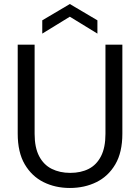

<svg xmlns="http://www.w3.org/2000/svg" viewBox="-20 -922 696 954"><path d="M327 12Q255 12 196.5 -17Q138 -46 103 -105.5Q68 -165 68 -258V-700H152V-257Q152 -189 174.5 -146Q197 -103 237 -83Q277 -63 329 -63Q382 -63 421 -83Q460 -103 482 -146Q504 -189 504 -257V-700H588V-258Q588 -165 553 -105.5Q518 -46 459 -17Q400 12 327 12ZM190 -755V-821L327 -902L464 -821V-755L327 -839Z"/></svg>

Font: DM Sans 18pt
Style: Regular
Weight: 400
Designer: Colophon Foundry, Jonny Pinhorn
Foundry: Colophon Foundry
Version: Version 4.004;gftools[0.9.30]